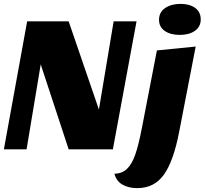

<svg xmlns="http://www.w3.org/2000/svg" viewBox="-20 -770 1055 990"><path d="M334 -660 490 -205 566 -660H684L562 0H334L190 -438L117 0H0L120 -660ZM1015 -670Q1015 -632 985 -611Q955 -590 907 -590Q859 -590 829.5 -610.5Q800 -631 800 -668Q800 -707 831.5 -728.5Q863 -750 911 -750Q958 -750 986.5 -729Q1015 -708 1015 -670ZM688 200Q643 200 611.5 182Q580 164 570 126Q609 125 634.5 101Q660 77 677.5 27Q695 -23 712 -112L789 -510L989 -530L904 -91Q875 60 825.5 130Q776 200 688 200Z"/></svg>

Font: Sansita ExtraBold Italic
Style: Regular
Weight: 800
Italic angle: -11°
Designer: Pablo Cosgaya
Foundry: Omnibus-Type
Version: Version 1.006